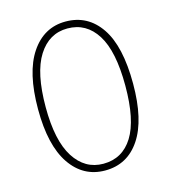

<svg xmlns="http://www.w3.org/2000/svg" viewBox="-106 -779 779 875"><g transform="rotate(-15 283.5 -341.5)"><path d="M283.2 -692.9Q387.7 -692.9 447.8 -604.7Q507.8 -516.6 507.8 -339.8Q507.8 -168.9 448.2 -79.6Q388.7 9.8 283.2 9.8Q180.2 9.8 119.6 -79.3Q59.1 -168.5 59.1 -338.9Q59.1 -512.2 119.9 -602.5Q180.7 -692.9 283.2 -692.9ZM283.2 -660.2Q196.3 -660.2 145.8 -580.6Q95.2 -501 95.2 -338.9Q95.2 -180.7 146 -101.3Q196.8 -22 283.2 -22Q373.5 -22 422.4 -100.3Q471.2 -178.7 471.2 -339.8Q471.2 -502.9 421.6 -581.5Q372.1 -660.2 283.2 -660.2Z"/></g></svg>

Font: Fira Sans Compressed UltraLight
Style: Regular
Weight: 200
Width: 1
Designer: Carrois Corporate & Edenspiekermann AG
Foundry: Carrois Corporate GbR & Edenspiekermann AG
Version: Version 4.203;PS 004.203;hotconv 1.0.88;makeotf.lib2.5.64775